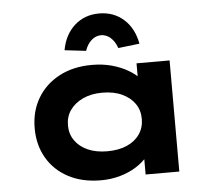

<svg xmlns="http://www.w3.org/2000/svg" viewBox="-54 -844 1049 914"><g transform="rotate(-5 470.0 -387.0)"><path d="M393 9Q303 9 237 -26Q171 -61 135 -123Q99 -185 99 -265Q99 -346 136 -408.5Q173 -471 240 -506.5Q307 -542 396 -542Q448 -542 491.5 -530Q535 -518 569 -498Q603 -478 623 -455Q643 -432 648 -409L609 -405V-531H767V0H606V-144L639 -133Q636 -108 615 -83Q594 -58 561 -37Q528 -16 484.5 -3.5Q441 9 393 9ZM434 -126Q489 -126 528.5 -143.5Q568 -161 589.5 -192.5Q611 -224 611 -265Q611 -307 589.5 -338Q568 -369 528.5 -387.5Q489 -406 434 -406Q381 -406 341.5 -387.5Q302 -369 280 -338Q258 -307 258 -265Q258 -224 280 -192.5Q302 -161 341.5 -143.5Q381 -126 434 -126ZM375 -611 273 -623Q287 -698 335 -740.5Q383 -783 452 -783Q521 -783 569 -740.5Q617 -698 631 -623L529 -611Q518 -643 497.5 -661Q477 -679 452 -679Q427 -679 406.5 -661Q386 -643 375 -611Z"/></g></svg>

Font: Lexend Tera
Style: Bold
Weight: 700
Designer: Bonnie Shaver-Troup, Thomas Jockin
Foundry: Lexend
Version: Version 1.007